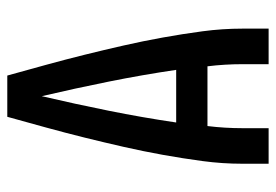

<svg xmlns="http://www.w3.org/2000/svg" viewBox="-138 -638 775 540"><g transform="rotate(-90 250.0 -367.5)"><path d="M60 0V-74Q60 -130 67.5 -186Q75 -242 85 -297.5Q95 -353 107.5 -408Q120 -463 133.5 -517.5Q147 -572 162 -626.5Q177 -681 192 -735H308Q323 -681 338 -626.5Q353 -572 366.5 -517.5Q380 -463 392.5 -408Q405 -353 415 -297.5Q425 -242 432.5 -186Q440 -130 440 -73V0H340V-74Q340 -98 338.5 -123Q337 -148 334 -172H166Q163 -148 161.5 -123Q160 -98 160 -74V0ZM176 -260H324Q310 -355 291 -449.5Q272 -544 250 -638Q228 -544 209 -449.5Q190 -355 176 -260Z"/></g></svg>

Font: Iosevka Term Curly Semibold
Style: Regular
Weight: 600
Designer: Belleve Invis
Foundry: Belleve Invis
Version: Version 32.3.0